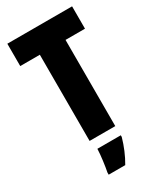

<svg xmlns="http://www.w3.org/2000/svg" viewBox="-230 -794 921 1094"><g transform="rotate(-30 230.0 -246.5)"><path d="M315 0V-567H443V-714H17V-567H146V0ZM316 72V61H162C161 101 151 173 144 207V221H253C280 175 301 125 316 72Z"/></g></svg>

Font: Noto Sans Devanagari ExtraCondensed Black
Style: Regular
Weight: 900
Width: 2
Designer: Jelle Bosma - Monotype Design Team
Foundry: Monotype Imaging Inc.
Version: Version 2.004